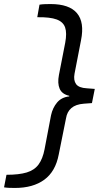

<svg xmlns="http://www.w3.org/2000/svg" viewBox="-78 -768 523 948"><path d="M117 -745Q130 -747 143.5 -747.5Q157 -748 172 -748Q264 -748 302 -703Q340 -658 322 -569L290 -404Q284 -372 297.5 -353Q311 -334 351 -332L390 -329L376 -259L336 -256Q296 -253 274.5 -234.5Q253 -216 248 -184L212 -5Q196 79 140.5 119.5Q85 160 -4 160Q-19 160 -32.5 159.5Q-46 159 -58 157L-46 95Q16 95 54 83.5Q92 72 112.5 44Q133 16 142 -31L174 -199Q182 -236 204 -262Q226 -288 264 -292V-295Q228 -303 216.5 -330Q205 -357 213 -398L244 -557Q253 -605 243.5 -632.5Q234 -660 201.5 -672Q169 -684 106 -683Z"/></svg>

Font: REM Light
Style: Italic
Weight: 300
Italic angle: -11°
Designer: Octavio Pardo
Foundry: Ashler Design
Version: Version 1.005;gftools[0.9.28]